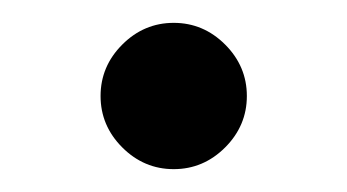

<svg xmlns="http://www.w3.org/2000/svg" viewBox="-20 -352 304 168"><path d="M196 -268Q196 -242 177 -223Q158 -204 132 -204Q106 -204 87 -223Q68 -242 68 -268Q68 -294 87 -313Q106 -332 132 -332Q158 -332 177 -313Q196 -294 196 -268Z"/></svg>

Font: Myanmar April Display
Style: Regular
Weight: 400
Designer: Khon Soe Zaw Thu
Foundry: Myanmar OS
Version: Version 2.50 April 12, 2019